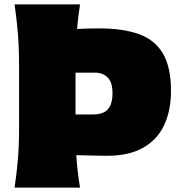

<svg xmlns="http://www.w3.org/2000/svg" viewBox="-20 -855 825 875"><path d="M46.4 0Q56.2 -65.4 61.5 -127.7Q66.9 -189.9 66.9 -269.5V-555.2Q66.9 -638.2 61.5 -702.6Q56.2 -767.1 46.4 -835H344.7Q340.3 -806.6 336.9 -778.8Q333.5 -751 331.1 -723.1Q354.5 -724.1 379.2 -724.9Q403.8 -725.6 432.1 -725.6Q539.1 -725.6 611.8 -700Q684.6 -674.3 721.9 -612.1Q759.3 -549.8 759.3 -440.4Q759.3 -353 728.8 -286.4Q698.2 -219.7 633.5 -182.4Q568.8 -145 466.3 -145Q434.1 -145 396.7 -146.2Q359.4 -147.5 327.6 -147.9Q332.5 -72.8 344.7 0ZM324.2 -333.5H403.8Q451.2 -333.5 471.9 -357.2Q492.7 -380.9 492.7 -430.7Q492.7 -481 470.2 -502.4Q447.8 -523.9 414.6 -523.9H324.2Z"/></svg>

Font: Pinar DS1 Black
Style: Regular
Weight: 900
Designer: Amin Abedi
Version: Version 3.000